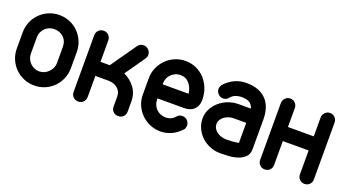

<svg xmlns="http://www.w3.org/2000/svg" viewBox="-47 -1008 2639 1461"><g transform="rotate(20 1272.5 -277.0)"><path d="M29 -340Q29 -386 46 -426Q63 -466 93 -496Q123 -526 163 -543Q203 -560 248 -560Q294 -560 334 -543Q374 -526 403.5 -496Q433 -466 450 -426Q467 -386 467 -340V-210Q467 -164 450 -124Q433 -84 403.5 -54Q374 -24 334 -7Q294 10 248 10Q203 10 163 -7Q123 -24 93 -54Q63 -84 46 -124Q29 -164 29 -210ZM143 -210Q143 -188 151 -169Q159 -150 173.5 -135.5Q188 -121 207 -112.5Q226 -104 248 -104Q269 -104 288 -112.5Q307 -121 321.5 -135.5Q336 -150 345 -169Q354 -188 354 -210V-341Q354 -389 323 -417.5Q292 -446 248 -446Q227 -446 208 -438.5Q189 -431 174.5 -417Q160 -403 151.5 -383.5Q143 -364 143 -340Z M662 -48Q662 -22 645.5 -6Q629 10 606 10Q581 10 564.5 -6Q548 -22 548 -48V-505Q548 -530 564.5 -546.5Q581 -563 606 -563Q629 -563 645.5 -546.5Q662 -530 662 -505V-332H737L810 -436L882 -539Q900 -563 930 -563Q938 -563 946.5 -560Q955 -557 962 -552Q986 -534 986 -505Q986 -489 975 -473L919 -392L862 -311Q916 -287 951 -239.5Q986 -192 986 -129V-48Q986 -22 970 -6Q954 10 929 10Q904 10 888 -6Q872 -22 872 -48V-129Q872 -150 863.5 -166.5Q855 -183 840.5 -194.5Q826 -206 807.5 -212Q789 -218 769 -218H662Z M1165 -333H1375Q1370 -379 1342.5 -412.5Q1315 -446 1270 -446Q1248 -446 1229 -437.5Q1210 -429 1195.5 -415Q1181 -401 1173 -382Q1165 -363 1165 -341ZM1390 -158Q1415 -158 1431 -140.5Q1447 -123 1447 -101Q1447 -93 1444.5 -83Q1442 -73 1434 -65Q1398 -27 1356.5 -8.5Q1315 10 1270 10Q1225 10 1185 -7Q1145 -24 1115 -53.5Q1085 -83 1067.5 -122.5Q1050 -162 1050 -208V-341Q1050 -386 1067.5 -426Q1085 -466 1115 -496Q1145 -526 1185 -543Q1225 -560 1270 -560Q1316 -560 1356 -542Q1396 -524 1425.5 -492.5Q1455 -461 1472 -418Q1489 -375 1489 -324Q1489 -275 1460 -247Q1431 -219 1380 -219H1165V-208Q1165 -187 1173 -168Q1181 -149 1195.5 -134.5Q1210 -120 1229 -112Q1248 -104 1270 -104Q1300 -104 1319.5 -115.5Q1339 -127 1347 -138Q1355 -149 1366.5 -153.5Q1378 -158 1390 -158Z M1859 -389Q1852 -416 1831 -432Q1810 -448 1758 -448Q1732 -446 1712.5 -438Q1693 -430 1677 -411Q1659 -389 1633 -389Q1610 -389 1593 -406.5Q1576 -424 1576 -446Q1576 -455 1580 -465Q1584 -475 1590 -483Q1625 -521 1668 -541Q1711 -561 1763 -561Q1820 -561 1861 -544Q1902 -527 1927.5 -498Q1953 -469 1965 -429.5Q1977 -390 1977 -344V-105Q1977 -62 1952.5 -39Q1928 -16 1893.5 -5Q1859 6 1820.5 8Q1782 10 1754 10Q1712 10 1673 -5.5Q1634 -21 1604.5 -48Q1575 -75 1557 -112.5Q1539 -150 1539 -194Q1539 -235 1557.5 -270.5Q1576 -306 1606.5 -332.5Q1637 -359 1677 -374Q1717 -389 1759 -389ZM1863 -275H1759Q1741 -275 1722.5 -269Q1704 -263 1689 -252.5Q1674 -242 1664 -226.5Q1654 -211 1653 -193Q1653 -170 1663 -153.5Q1673 -137 1689.5 -126Q1706 -115 1726 -109.5Q1746 -104 1767 -104Q1788 -104 1814 -106Q1840 -108 1863 -113Z M2059 -507Q2059 -530 2075.5 -547Q2092 -564 2115 -564Q2140 -564 2156 -547Q2172 -530 2172 -507V-354H2381V-507Q2381 -530 2397.5 -547Q2414 -564 2437 -564Q2462 -564 2478 -547Q2494 -530 2494 -507V-47Q2494 -22 2478 -6Q2462 10 2437 10Q2414 10 2397.5 -6Q2381 -22 2381 -47V-240H2172V-47Q2172 -22 2156 -6Q2140 10 2115 10Q2092 10 2075.5 -6Q2059 -22 2059 -47Z"/></g></svg>

Font: VDS
Style: Bold
Weight: 700
Designer: artmaker
Foundry: artmaker
Version: Version 1.000 2009 initial release